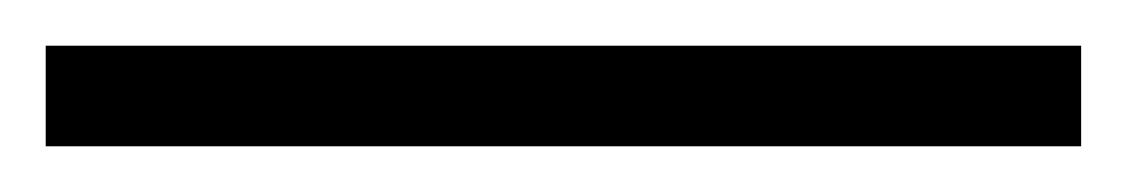

<svg xmlns="http://www.w3.org/2000/svg" viewBox="-20 25 493 84"><path d="M453 89V45H0V89Z"/></svg>

Font: Gantari Light
Style: Regular
Weight: 300
Designer: Anugrah Pasau
Foundry: Lafontype
Version: Version 1.000